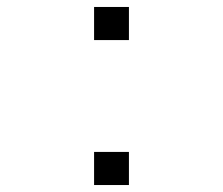

<svg xmlns="http://www.w3.org/2000/svg" viewBox="-20 -531 640 551"><path d="M250 0V-95H350V0ZM250 -416V-511H350V-416Z"/></svg>

Font: Chivo Mono Thin
Style: Regular
Weight: 250
Designer: Hector Gatti
Foundry: Omnibus-Type
Version: Version 1.008